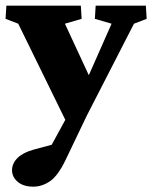

<svg xmlns="http://www.w3.org/2000/svg" viewBox="-26 -453 551 695"><path d="M221.7 3.9 40 -367.2 -5.9 -384.8 -2.9 -432.6H266.6L269.5 -384.8L209 -367.2L310.5 -148.4ZM502 -432.6 504.9 -384.8 459 -367.2 288.1 -34.2 210.9 127Q183.6 183.6 154.8 203.1Q126 222.7 94.7 222.7Q58.6 222.7 38.1 205.1Q17.6 187.5 17.6 163.1Q17.6 138.7 37.1 119.1Q56.6 99.6 94.7 88.9L217.8 55.7L145.5 99.6L267.6 -124L281.2 -148.4L377.9 -367.2L317.4 -384.8L320.3 -432.6Z"/></svg>

Font: Crimson Pro ExtraBold
Style: Regular
Weight: 800
Designer: Jacques Le Bailly
Foundry: Baron von Fonthausen
Version: Version 1.003